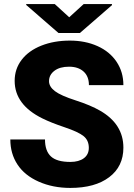

<svg xmlns="http://www.w3.org/2000/svg" viewBox="-20 -922 666 952"><path d="M420.4 -189Q420.4 -226.6 393.8 -247.6Q367.2 -268.6 300.3 -291Q233.4 -313.5 190.9 -334.5Q52.7 -402.3 52.7 -521Q52.7 -580.1 87.2 -625.2Q121.6 -670.4 184.6 -695.6Q247.6 -720.7 326.2 -720.7Q402.8 -720.7 463.6 -693.4Q524.4 -666 558.1 -615.5Q591.8 -564.9 591.8 -500H420.9Q420.9 -543.5 394.3 -567.4Q367.7 -591.3 322.3 -591.3Q276.4 -591.3 249.8 -571Q223.1 -550.8 223.1 -519.5Q223.1 -492.2 252.4 -470Q281.7 -447.8 355.5 -424.1Q429.2 -400.4 476.6 -373Q591.8 -306.6 591.8 -189.9Q591.8 -96.7 521.5 -43.5Q451.2 9.8 328.6 9.8Q242.2 9.8 172.1 -21.2Q102.1 -52.2 66.7 -106.2Q31.2 -160.2 31.2 -230.5H203.1Q203.1 -173.3 232.7 -146.2Q262.2 -119.1 328.6 -119.1Q371.1 -119.1 395.8 -137.5Q420.4 -155.8 420.4 -189ZM323.2 -836.4 395 -901.9H535.2V-896.5L376 -758.3H270L109.9 -897.5V-901.9H251.5Z"/></svg>

Font: Sadagaat-English
Style: Regular
Weight: 900
Designer: Ahmed alsheikh
Foundry: Ahmed alsheikh Design
Version: Version 2.137;January 17, 2018;FontCreator 11.0.0.2408 64-bi